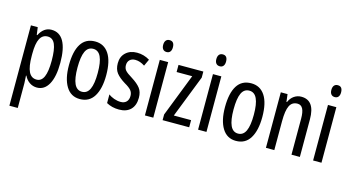

<svg xmlns="http://www.w3.org/2000/svg" viewBox="-99 -1146 3280 1793"><g transform="rotate(15 1541.5 -249.5)"><path d="M421 -269Q421 -136 381 -63Q341 10 268 10Q229 10 197 -11.5Q165 -33 146 -72H142Q146 -16 146 0V240H65V-537H131L141 -464H146Q188 -547 263 -547Q341 -547 381 -477Q421 -407 421 -269ZM146 -285V-265Q146 -160 170.5 -110.5Q195 -61 246 -61Q293 -61 315.5 -112Q338 -163 338 -268Q338 -375 316 -426Q294 -477 245 -477Q195 -477 170.5 -430.5Q146 -384 146 -285Z M683 10Q596 10 550 -65Q504 -140 504 -269Q504 -404 549 -475.5Q594 -547 685 -547Q771 -547 818 -476Q865 -405 865 -269Q865 -139 819.5 -64.5Q774 10 683 10ZM685 -61Q735 -61 759 -112.5Q783 -164 783 -269Q783 -373 759 -424.5Q735 -476 685 -476Q634 -476 610.5 -425Q587 -374 587 -269Q587 -165 611 -113Q635 -61 685 -61Z M1062 10Q993 10 940 -20V-104Q962 -86 994.5 -74.5Q1027 -63 1059 -63Q1094 -63 1114 -83.5Q1134 -104 1134 -141Q1134 -172 1116 -194Q1098 -216 1052 -242Q995 -277 967.5 -312.5Q940 -348 940 -406Q940 -470 981.5 -508.5Q1023 -547 1090 -547Q1157 -547 1213 -512L1183 -447Q1137 -478 1091 -478Q1057 -478 1037.5 -459Q1018 -440 1018 -408Q1018 -377 1035.5 -357Q1053 -337 1103 -307Q1160 -271 1187 -236Q1214 -201 1214 -144Q1214 -70 1174 -30Q1134 10 1062 10Z M1399 -681Q1399 -654 1387 -639Q1375 -624 1353 -624Q1330 -624 1317.5 -639Q1305 -654 1305 -681Q1305 -709 1317.5 -724Q1330 -739 1353 -739Q1399 -739 1399 -681ZM1392 0H1311V-537H1392Z M1482 0V-55L1643 -468H1492V-537H1732V-478L1572 -69H1739V0Z M1913 -681Q1913 -654 1901 -639Q1889 -624 1867 -624Q1844 -624 1831.5 -639Q1819 -654 1819 -681Q1819 -709 1831.5 -724Q1844 -739 1867 -739Q1913 -739 1913 -681ZM1906 0H1825V-537H1906Z M2192 10Q2105 10 2059 -65Q2013 -140 2013 -269Q2013 -404 2058 -475.5Q2103 -547 2194 -547Q2280 -547 2327 -476Q2374 -405 2374 -269Q2374 -139 2328.5 -64.5Q2283 10 2192 10ZM2194 -61Q2244 -61 2268 -112.5Q2292 -164 2292 -269Q2292 -373 2268 -424.5Q2244 -476 2194 -476Q2143 -476 2119.5 -425Q2096 -374 2096 -269Q2096 -165 2120 -113Q2144 -61 2194 -61Z M2809 -364V0H2728V-348Q2728 -412 2711.5 -443.5Q2695 -475 2660 -475Q2608 -475 2585 -429Q2562 -383 2562 -279V0H2481V-537H2546L2555 -464H2560Q2577 -504 2608.5 -525.5Q2640 -547 2678 -547Q2809 -547 2809 -364Z M3025 -681Q3025 -654 3013 -639Q3001 -624 2979 -624Q2956 -624 2943.5 -639Q2931 -654 2931 -681Q2931 -709 2943.5 -724Q2956 -739 2979 -739Q3025 -739 3025 -681ZM3018 0H2937V-537H3018Z"/></g></svg>

Font: Noto Sans UI Cond
Style: Regular
Weight: 400
Width: 3
Designer: Monotype Design Team
Foundry: Monotype Imaging Inc.
Version: Version 1.001